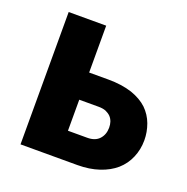

<svg xmlns="http://www.w3.org/2000/svg" viewBox="-100 -613 689 707"><g transform="rotate(20 245.0 -259.5)"><path d="M199.7 -106.9H275.4Q306.2 -106.9 322.3 -124.5Q338.4 -142.1 338.4 -169.4Q338.4 -181.6 335 -191.9Q331.1 -203.1 323.7 -210.9Q315.9 -218.8 303.7 -224.1Q292 -228.5 275.4 -228.5H199.7ZM199.7 -335H274.9Q327.6 -335 368.2 -321.8Q406.2 -308.6 430.2 -286.1Q453.6 -263.2 464.8 -232.9Q476.1 -202.1 476.1 -169.9Q476.1 -133.3 462.4 -101.6Q449.2 -70.3 423.3 -47.4Q397.9 -25.4 360.4 -12.7Q322.3 0 275.9 0H52.7V-518.6H199.7Z"/></g></svg>

Font: Lato-ExtraBold
Style: Regular
Weight: 500
Designer: Lukasz Dziedzic with Adam Twardoch and Botio Nikoltchev
Foundry: tyPoland Lukasz Dziedzic
Version: ""